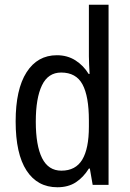

<svg xmlns="http://www.w3.org/2000/svg" viewBox="-20 -780 548 810"><path d="M222 10Q138 10 92 -60.5Q46 -131 46 -268Q46 -403 92 -475Q138 -547 220 -547Q264 -547 298 -525.5Q332 -504 354 -468H358Q357 -487 356 -507.5Q355 -528 355 -543V-760H438V0H371L359 -69H355Q332 -32 300 -11Q268 10 222 10ZM239 -60Q299 -60 327 -106.5Q355 -153 355 -246V-272Q355 -374 328 -424Q301 -474 238 -474Q183 -474 157 -420Q131 -366 131 -267Q131 -166 157.5 -113Q184 -60 239 -60Z"/></svg>

Font: Noto Sans Tamil Condensed
Style: Regular
Weight: 400
Width: 3
Designer: Jelle Bosma - Monotype Design Team
Foundry: Monotype Imaging Inc.
Version: Version 2.004; ttfautohint (v1.8.4.7-5d5b)